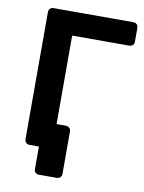

<svg xmlns="http://www.w3.org/2000/svg" viewBox="-92 -764 728 968"><g transform="rotate(10 272.0 -280.0)"><path d="M511 -700Q522 -700 529 -693Q536 -686 536 -675V-604Q536 -593 529 -586.5Q522 -580 511 -580H219V-127H267Q277 -127 284.5 -120Q292 -113 292 -103V116Q292 126 285 133Q278 140 267 140H175Q165 140 158 133.5Q151 127 151 116V0H102Q92 0 85 -7Q78 -14 78 -24V-675Q78 -686 84.5 -693Q91 -700 102 -700Z"/></g></svg>

Font: Rubik AZ
Style: Regular
Weight: 500
Designer: Hubert and Fischer
Foundry: Hubert & Fischer
Version: Version 2.000